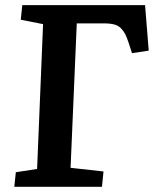

<svg xmlns="http://www.w3.org/2000/svg" viewBox="-20 -720 593 740"><path d="M41 -56.2 123 -68.8 146 -627 60.1 -644 65.9 -700.2H539.1L553.2 -524.9L488.8 -515.1L476.1 -554.2Q468.8 -575.7 463.6 -586.4Q458.5 -597.2 448.2 -608.9Q438 -620.6 421.9 -625.2Q405.8 -629.9 380.9 -629.9H275.9L252 -73.2L378.9 -59.1L373 0H35.2Z"/></svg>

Font: Literata Book
Style: Bold Italic
Weight: 700
Italic angle: -3°
Designer: Latin by Veronika Burian and Jose Scaglione. Greek by Irene Vlachou. Cyrillic by Vera Evstafieva
Foundry: TypeTogether
Version: Version 1.003;PS 001.003;hotconv 1.0.88;makeotf.lib2.5.64775